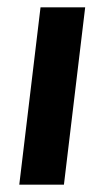

<svg xmlns="http://www.w3.org/2000/svg" viewBox="-20 -505 286 525"><path d="M212.9 -484.9 154.8 0H32.7L90.8 -484.9Z"/></svg>

Font: Carlito
Style: Bold Italic
Weight: 700
Italic angle: -7°
Designer: Lukasz Dziedzic
Foundry: tyPoland Lukasz Dziedzic
Version: Version 1.104